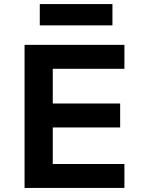

<svg xmlns="http://www.w3.org/2000/svg" viewBox="-20 -926 715 946"><path d="M101 0V-705H593V-587H240V-416H572V-298H240V-118H593V0ZM176 -801V-906H534V-801Z"/></svg>

Font: Nunito Sans 6pt
Style: Bold
Weight: 700
Version: Version 3.101;gftools[0.9.27]